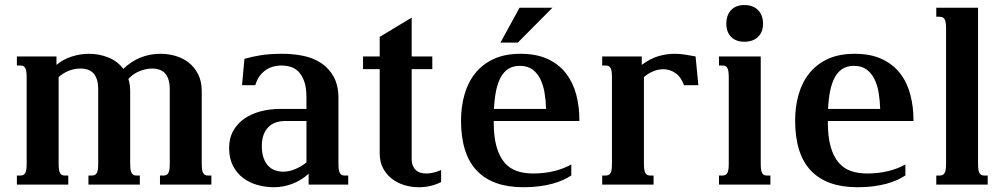

<svg xmlns="http://www.w3.org/2000/svg" viewBox="-20 -747 4066 777"><path d="M796.4 -85Q796.4 -69.8 797.9 -60.5Q799.3 -51.3 802.7 -45.9Q806.2 -40.5 810.8 -38.6Q815.4 -36.6 822.3 -36.6H835.4V0H627.4V-36.6H641.1Q647.5 -36.6 652.3 -38.6Q657.2 -40.5 660.6 -45.9Q664.1 -51.3 665.5 -60.5Q667 -69.8 667 -85V-385.7Q667 -409.7 661.4 -426Q655.8 -442.4 646.2 -451.9Q636.7 -461.4 623.5 -465.6Q610.4 -469.7 595.7 -469.7Q573.7 -469.7 547.6 -460.2Q521.5 -450.7 499.5 -427.7Q506.8 -405.8 506.8 -378.4V-85Q506.8 -69.8 508.3 -60.5Q509.8 -51.3 513.2 -45.9Q516.6 -40.5 521.2 -38.6Q525.9 -36.6 532.7 -36.6H545.9V0H337.9V-36.6H351.6Q357.9 -36.6 362.8 -38.6Q367.7 -40.5 371.1 -45.9Q374.5 -51.3 376 -60.5Q377.4 -69.8 377.4 -85V-385.7Q377.4 -409.7 371.8 -426Q366.2 -442.4 356.7 -451.9Q347.2 -461.4 334 -465.6Q320.8 -469.7 306.2 -469.7Q282.2 -469.7 259.3 -460.9Q236.3 -452.1 217.3 -435.1V-85Q217.3 -69.8 218.8 -60.5Q220.2 -51.3 223.6 -45.9Q227.1 -40.5 231.7 -38.6Q236.3 -36.6 243.2 -36.6H256.3V0H48.3V-36.6H62Q68.4 -36.6 73.2 -38.6Q78.1 -40.5 81.5 -45.9Q85 -51.3 86.4 -60.5Q87.9 -69.8 87.9 -85V-433.6Q87.9 -448.7 86.4 -458Q85 -467.3 81.5 -472.7Q78.1 -478 73.2 -480Q68.4 -481.9 62 -481.9H48.3V-518.6H208.5V-484.4Q234.4 -506.3 269.3 -517.8Q304.2 -529.3 340.8 -529.3Q381.3 -529.3 418.5 -514.4Q455.6 -499.5 479 -468.3Q511.7 -499.5 549.3 -514.4Q586.9 -529.3 630.4 -529.3Q661.6 -529.3 691.7 -520.3Q721.7 -511.2 744.9 -492.7Q768.1 -474.1 782.2 -445.8Q796.4 -417.5 796.4 -378.4Z M1220.2 -257.3H1132.8Q1112.8 -257.3 1095.7 -251.2Q1078.6 -245.1 1066.2 -232.7Q1053.7 -220.2 1046.6 -201.2Q1039.6 -182.1 1039.6 -156.2Q1039.6 -127.9 1046.6 -108.2Q1053.7 -88.4 1065.4 -75.9Q1077.1 -63.5 1093 -57.9Q1108.9 -52.2 1126.5 -52.2Q1149.4 -52.2 1173.8 -62.3Q1198.2 -72.3 1220.2 -89.4ZM1349.6 -85Q1349.6 -69.8 1351.1 -60.5Q1352.5 -51.3 1356 -45.9Q1359.4 -40.5 1364 -38.6Q1368.7 -36.6 1375.5 -36.6H1389.2V0H1229V-43.9Q1198.2 -16.1 1161.9 -2.7Q1125.5 10.7 1088.9 10.7Q1054.7 10.7 1022.2 1.7Q989.7 -7.3 964.1 -26.6Q938.5 -45.9 922.9 -75.9Q907.2 -106 907.2 -147.9Q907.2 -188 924.1 -217.8Q940.9 -247.6 969.2 -267.1Q997.6 -286.6 1034.9 -296.4Q1072.3 -306.2 1112.8 -306.2H1220.2V-352.1Q1220.2 -392.1 1211.2 -417.5Q1202.1 -442.9 1187.7 -457.3Q1173.3 -471.7 1155 -476.8Q1136.7 -481.9 1118.7 -481.9Q1107.4 -481.9 1092 -479Q1076.7 -476.1 1061.5 -467.3Q1046.4 -458.5 1033.4 -442.9Q1020.5 -427.2 1013.2 -402.3H959.5L969.2 -508.8Q984.4 -513.2 1000.5 -516.8Q1016.6 -520.5 1034.9 -523.4Q1053.2 -526.4 1075 -527.8Q1096.7 -529.3 1123.5 -529.3Q1166.5 -529.3 1207.3 -521Q1248 -512.7 1279.5 -491.9Q1311 -471.2 1330.3 -436.5Q1349.6 -401.9 1349.6 -349.1Z M1449.2 -467.3V-518.6H1516.6V-597.7L1646 -675.8V-518.6H1729.5V-467.3H1646V-104Q1646 -87.4 1650.9 -76.2Q1655.8 -64.9 1663.8 -57.9Q1671.9 -50.8 1682.6 -47.9Q1693.4 -44.9 1705.6 -44.9Q1720.2 -44.9 1735.8 -48.8Q1751.5 -52.7 1765.1 -59.1V-10.3Q1744.1 0.5 1721.2 5.6Q1698.2 10.7 1674.8 10.7Q1644.5 10.7 1616 2Q1587.4 -6.8 1565.4 -23.9Q1543.5 -41 1530 -66.7Q1516.6 -92.3 1516.6 -126V-467.3Z M2086.4 -529.3Q2151.4 -529.3 2196.8 -508.1Q2242.2 -486.8 2270.5 -450.2Q2298.8 -413.6 2311.8 -364.7Q2324.7 -315.9 2324.7 -260.3V-257.3H1978V-253.9Q1978 -193.4 1989.5 -153.3Q2001 -113.3 2021.7 -89.1Q2042.5 -64.9 2071.8 -54.9Q2101.1 -44.9 2137.2 -44.9Q2183.1 -44.9 2222.7 -54.7Q2262.2 -64.5 2292 -81.5V-37.1Q2277.3 -27.3 2258.8 -18.8Q2240.2 -10.3 2216.3 -3.7Q2192.4 2.9 2163.1 6.8Q2133.8 10.7 2097.7 10.7Q1973.6 10.7 1909.7 -56.4Q1845.7 -123.5 1845.7 -259.3Q1845.7 -315.4 1859.9 -364.7Q1874 -414.1 1903.3 -450.7Q1932.6 -487.3 1978 -508.3Q2023.4 -529.3 2086.4 -529.3ZM2189.9 -306.2Q2189 -339.8 2183.8 -371.1Q2178.7 -402.3 2166.7 -426.8Q2154.8 -451.2 2134.8 -465.8Q2114.7 -480.5 2084 -480.5Q2057.1 -480.5 2038.3 -469Q2019.5 -457.5 2007.1 -435.3Q1994.6 -413.1 1987.8 -380.6Q1981 -348.1 1979 -306.2ZM2082.5 -715.8H2215.8L2075.7 -574.7H2005.4Z M2585.9 -435.1V-85Q2585.9 -69.8 2587.4 -60.5Q2588.9 -51.3 2592.3 -45.9Q2595.7 -40.5 2600.3 -38.6Q2605 -36.6 2611.8 -36.6H2625V0H2417V-36.6H2430.7Q2437 -36.6 2441.9 -38.6Q2446.8 -40.5 2450.2 -45.9Q2453.6 -51.3 2455.1 -60.5Q2456.5 -69.8 2456.5 -85V-433.6Q2456.5 -448.7 2455.1 -458Q2453.6 -467.3 2450.2 -472.7Q2446.8 -478 2441.9 -480Q2437 -481.9 2430.7 -481.9H2417V-518.6H2577.1V-484.4Q2611.8 -510.3 2644.8 -519.8Q2677.7 -529.3 2710 -529.3Q2731.9 -529.3 2753.2 -525.9Q2774.4 -522.5 2794.9 -518.6L2806.2 -402.3H2748Q2736.3 -435.5 2713.6 -451.2Q2690.9 -466.8 2664.1 -466.8Q2644 -466.8 2624 -458.7Q2604 -450.7 2585.9 -435.1Z M2889.6 -518.6H3058.6V-85Q3058.6 -69.8 3060.1 -60.5Q3061.5 -51.3 3064.9 -45.9Q3068.4 -40.5 3073 -38.6Q3077.6 -36.6 3084.5 -36.6H3097.7V0H2889.6V-36.6H2903.3Q2909.7 -36.6 2914.6 -38.6Q2919.4 -40.5 2922.9 -45.9Q2926.3 -51.3 2927.7 -60.5Q2929.2 -69.8 2929.2 -85V-433.6Q2929.2 -448.7 2927.7 -458Q2926.3 -467.3 2922.9 -472.7Q2919.4 -478 2914.6 -480Q2909.7 -481.9 2903.3 -481.9H2889.6ZM2919.4 -650.9Q2919.4 -686 2938.7 -706.3Q2958 -726.6 2992.2 -726.6Q3027.3 -726.6 3047.6 -706.3Q3067.9 -686 3067.9 -650.9Q3067.9 -617.2 3047.6 -597.7Q3027.3 -578.1 2992.2 -578.1Q2958 -578.1 2938.7 -597.7Q2919.4 -617.2 2919.4 -650.9Z M3438.5 -529.3Q3503.4 -529.3 3548.8 -508.1Q3594.2 -486.8 3622.6 -450.2Q3650.9 -413.6 3663.8 -364.7Q3676.8 -315.9 3676.8 -260.3V-257.3H3330.1V-253.9Q3330.1 -193.4 3341.6 -153.3Q3353 -113.3 3373.8 -89.1Q3394.5 -64.9 3423.8 -54.9Q3453.1 -44.9 3489.3 -44.9Q3535.2 -44.9 3574.7 -54.7Q3614.3 -64.5 3644 -81.5V-37.1Q3629.4 -27.3 3610.8 -18.8Q3592.3 -10.3 3568.4 -3.7Q3544.4 2.9 3515.1 6.8Q3485.8 10.7 3449.7 10.7Q3325.7 10.7 3261.7 -56.4Q3197.8 -123.5 3197.8 -259.3Q3197.8 -315.4 3211.9 -364.7Q3226.1 -414.1 3255.4 -450.7Q3284.7 -487.3 3330.1 -508.3Q3375.5 -529.3 3438.5 -529.3ZM3542 -306.2Q3541 -339.8 3535.9 -371.1Q3530.8 -402.3 3518.8 -426.8Q3506.8 -451.2 3486.8 -465.8Q3466.8 -480.5 3436 -480.5Q3409.2 -480.5 3390.4 -469Q3371.6 -457.5 3359.1 -435.3Q3346.7 -413.1 3339.8 -380.6Q3333 -348.1 3331.1 -306.2Z M3769 -715.8H3938V-85Q3938 -69.8 3939.5 -60.5Q3940.9 -51.3 3944.3 -45.9Q3947.8 -40.5 3952.4 -38.6Q3957 -36.6 3963.9 -36.6H3977.1V0H3769V-36.6H3782.7Q3789.1 -36.6 3793.9 -38.6Q3798.8 -40.5 3802.2 -45.9Q3805.7 -51.3 3807.1 -60.5Q3808.6 -69.8 3808.6 -85V-630.9Q3808.6 -646 3807.1 -655.3Q3805.7 -664.6 3802.2 -669.9Q3798.8 -675.3 3793.9 -677.2Q3789.1 -679.2 3782.7 -679.2H3769Z"/></svg>

Font: Arian AMU Serif
Style: Bold
Weight: 700
Designer: Ruben Hakobyan (Tarumian)
Foundry: Ruben Hakobyan (Tarumian)
Version: Version 1.002